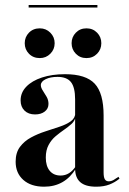

<svg xmlns="http://www.w3.org/2000/svg" viewBox="-20 -718 503 750"><path d="M273.4 -208.1V-329.8Q273.4 -376.6 257.3 -397.2Q241.1 -417.7 204.8 -417.7Q176.6 -417.7 158.1 -408.5Q139.5 -399.2 139.5 -385.5Q139.5 -375.8 147.2 -364.1Q154.8 -352.4 162.1 -339.9Q169.4 -327.4 169.4 -312.1Q169.4 -293.5 154.8 -282.3Q140.3 -271 116.9 -271Q91.1 -271 75.8 -285.9Q60.5 -300.8 60.5 -325.8Q60.5 -356.5 82.7 -379.4Q104.8 -402.4 144 -415.3Q183.1 -428.2 233.9 -428.2Q315.3 -428.2 350 -391.1Q384.7 -354 384.7 -266.9V-208.1ZM152.4 11.3Q100.8 11.3 71 -15.3Q41.1 -41.9 41.1 -86.3Q41.1 -121.8 58.1 -144.4Q75 -166.9 101.2 -181Q127.4 -195.2 157.3 -204.8Q187.1 -214.5 213.7 -223.4Q240.3 -232.3 257.3 -244.8Q274.2 -257.3 274.2 -277.4L275 -260.5Q271.8 -245.2 258.9 -233.5Q246 -221.8 229.4 -210.5Q212.9 -199.2 196.8 -185.5Q180.6 -171.8 169.8 -151.6Q158.9 -131.5 158.9 -102.4Q158.9 -69.4 174.2 -50.8Q189.5 -32.3 216.9 -32.3Q234.7 -32.3 249.6 -41.5Q264.5 -50.8 276.6 -69.4V-59.7Q254.8 -24.2 223.8 -6.5Q192.7 11.3 152.4 11.3ZM384.7 -44.4Q384.7 -25.8 389.5 -17.7Q394.4 -9.7 404.8 -9.7Q414.5 -9.7 424.2 -15.3Q433.9 -21 442.7 -27.4L446.8 -20.2Q429 -5.6 407.3 2.8Q385.5 11.3 355.6 11.3Q313.7 11.3 293.5 -6.5Q273.4 -24.2 273.4 -59.7V-208.1H384.7ZM317.7 -491.1Q292.7 -491.1 276.2 -508.1Q259.7 -525 259.7 -549.2Q259.7 -573.4 276.2 -590.3Q292.7 -607.3 317.7 -607.3Q342.7 -607.3 359.3 -590.3Q375.8 -573.4 375.8 -549.2Q375.8 -525 359.3 -508.1Q342.7 -491.1 317.7 -491.1ZM135.5 -491.1Q109.7 -491.1 93.1 -508.1Q76.6 -525 76.6 -549.2Q76.6 -573.4 93.1 -590.3Q109.7 -607.3 135.5 -607.3Q159.7 -607.3 176.6 -590.3Q193.5 -573.4 193.5 -549.2Q193.5 -525 176.6 -508.1Q159.7 -491.1 135.5 -491.1ZM91.9 -688.7V-698.4H360.5V-688.7Z"/></svg>

Font: Playfair 144pt SemiCondensed
Style: Bold
Weight: 700
Width: 4
Designer: Claus Eggers Sørensen
Foundry: Claus Eggers Sørensen
Version: Version 2.203